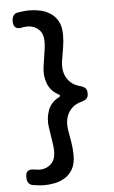

<svg xmlns="http://www.w3.org/2000/svg" viewBox="-56 -781 524 882"><g transform="rotate(-5 206.0 -340.0)"><path d="M347 -342V-338Q347 -323 339 -315.5Q331 -308 316 -304Q276 -294 256 -261.5Q236 -229 243 -181Q248 -150 253 -122Q258 -94 258 -62Q258 -23 244 1.5Q230 26 208 39.5Q186 53 161 58Q136 63 114 63Q101 63 87 61.5Q73 60 61 58Q47 56 40 46Q33 36 33 22V16Q33 -1 42.5 -8.5Q52 -16 69 -13Q78 -12 85 -11Q92 -10 97 -10Q132 -10 154.5 -35Q177 -60 168 -121L156 -201Q150 -241 163.5 -278Q177 -315 215 -334Q220 -337 220 -340Q220 -343 215 -346Q177 -366 163.5 -402.5Q150 -439 156 -479L168 -559Q177 -621 154.5 -645.5Q132 -670 97 -670Q91 -670 83.5 -669Q76 -668 66 -666Q50 -664 41.5 -672.5Q33 -681 33 -697V-702Q33 -716 40 -726Q47 -736 61 -738Q73 -740 87 -741.5Q101 -743 114 -743Q136 -743 161 -738Q186 -733 208 -719.5Q230 -706 244 -681.5Q258 -657 258 -618Q258 -587 253 -558.5Q248 -530 243 -499Q236 -451 256 -418.5Q276 -386 316 -376Q331 -372 339 -364.5Q347 -357 347 -342Z"/></g></svg>

Font: Winky Sans
Style: Regular
Weight: 400
Designer: Simon Atzbach
Foundry: typofactur
Version: Version 1.205